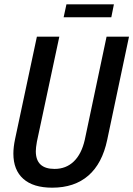

<svg xmlns="http://www.w3.org/2000/svg" viewBox="-20 -860 618 890"><path d="M42 -148Q42 -178 50 -216L151 -690H255L151 -203Q146 -175 146 -159Q146 -77 233 -77Q286 -77 322 -111.5Q358 -146 373 -212L474 -690H578L477 -212Q454 -102 389.5 -46Q325 10 222 10Q134 10 88 -31Q42 -72 42 -148ZM288 -840H508L496 -780H275Z"/></svg>

Font: Decalotype Medium Italic
Style: Regular
Weight: 500
Italic angle: -12°
Designer: Alfredo Marco Pradil
Foundry: Alfredo Marco Pradil
Version: Version 1.0